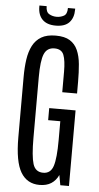

<svg xmlns="http://www.w3.org/2000/svg" viewBox="-66 -1076 581 1123"><g transform="rotate(5 224.0 -514.5)"><path d="M210.4 8.8Q137.2 8.8 100.1 -53.2Q63 -115.2 63 -257.8V-612.3Q63 -668.5 69.8 -715.3Q76.7 -762.2 94.7 -796.9Q112.8 -831.5 145.3 -850.6Q177.7 -869.6 229.5 -869.6Q282.2 -869.6 312.7 -850.6Q343.3 -831.5 358.6 -796.9Q374 -762.2 378.4 -715.1Q382.8 -668 382.8 -611.8V-543H295.9V-664.1Q295.9 -728.5 283.2 -761.5Q270.5 -794.4 228.5 -794.4Q185.1 -794.4 168.2 -755.1Q151.4 -715.8 151.4 -618.7V-261.7Q151.4 -155.3 165.5 -109.6Q179.7 -64 225.6 -64Q269.5 -64 284.4 -109.9Q299.3 -155.8 299.3 -262.7V-373H228V-443.8H382.8V0H332L321.3 -59.1Q306.2 -26.4 278.8 -8.8Q251.5 8.8 210.4 8.8ZM223.6 -927.7Q171.9 -927.7 145.3 -954.6Q118.7 -981.4 118.7 -1029.3V-1036.6H161.1Q161.1 -1002 180.9 -990.7Q200.7 -979.5 224.1 -979.5Q247.1 -979.5 266.6 -990Q286.1 -1000.5 286.1 -1036.6H328.6V-1030.3Q328.6 -982.9 303 -955.3Q277.3 -927.7 223.6 -927.7Z"/></g></svg>

Font: AntonioLight
Style: Regular
Weight: 300
Designer: Vernon Adams
Foundry: Vernon Adams
Version: Version 1.002